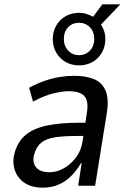

<svg xmlns="http://www.w3.org/2000/svg" viewBox="-20 -855 575 884"><path d="M177 9Q124 9 91 -14.5Q58 -38 47 -75.5Q36 -113 48 -154Q63 -205 99 -234.5Q135 -264 196 -277Q257 -290 346 -290H389L380 -229H336Q275 -229 234.5 -223Q194 -217 171 -199Q148 -181 138 -146Q127 -109 145.5 -85.5Q164 -62 208 -62Q241 -62 273.5 -80Q306 -98 330 -130Q354 -162 360 -204L380 -335Q389 -391 368 -413Q347 -435 298 -435Q265 -435 223.5 -424.5Q182 -414 132 -387L114 -451Q151 -471 186 -483Q221 -495 255 -500.5Q289 -506 321 -506Q375 -506 412 -491Q449 -476 465.5 -439Q482 -402 472 -336L418 0H340L356 -104H353Q334 -71 308 -45Q282 -19 249.5 -5Q217 9 177 9ZM344 -554Q309 -554 281.5 -570Q254 -586 238.5 -613.5Q223 -641 223 -675Q223 -709 238.5 -736.5Q254 -764 281.5 -780Q309 -796 344 -796Q363 -796 379 -790.5Q395 -785 409 -778L451 -835H534L445 -742Q454 -728 459.5 -711.5Q465 -695 465 -675Q465 -641 449.5 -613.5Q434 -586 406.5 -570Q379 -554 344 -554ZM344 -601Q374 -601 394 -622Q414 -643 414 -675Q414 -709 394 -729.5Q374 -750 344 -750Q313 -750 293.5 -729.5Q274 -709 274 -675Q274 -643 294 -622Q314 -601 344 -601Z"/></svg>

Font: Nunito Sans 7pt Condensed Medium
Style: Italic
Weight: 500
Width: 3
Italic angle: -9°
Designer: Vernon Adams
Foundry: Vernon Adams
Version: Version 3.101;gftools[0.9.27]